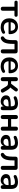

<svg xmlns="http://www.w3.org/2000/svg" viewBox="2521 -3061 548 5634"><g transform="rotate(90 2795.0 -244.0)"><path d="M234 8Q206 8 190.5 -8Q175 -24 175 -52V-394H49Q-2 -394 -2 -442Q-2 -488 49 -488H419Q470 -488 470 -442Q470 -394 419 -394H293V-52Q293 8 234 8Z M780 10Q698 10 638.5 -21Q579 -52 547 -109Q515 -166 515 -244Q515 -320 546 -377Q577 -434 632.5 -466Q688 -498 759 -498Q862 -498 921.5 -432.5Q981 -367 981 -254Q981 -221 946 -221H628Q640 -81 782 -81Q811 -81 843 -88Q875 -95 904 -114Q927 -124 943 -117Q959 -110 965.5 -94Q972 -78 966.5 -61Q961 -44 941 -33Q907 -12 865 -1Q823 10 780 10ZM629 -284H882Q879 -348 849 -382.5Q819 -417 763 -417Q705 -417 670 -381Q635 -345 629 -284Z M1484 8Q1426 8 1426 -52V-396H1265V-338Q1265 -196 1232.5 -115Q1200 -34 1123 2Q1098 12 1078.5 4.5Q1059 -3 1050 -20.5Q1041 -38 1046 -58Q1051 -78 1074 -92Q1123 -121 1139.5 -179.5Q1156 -238 1156 -342V-422Q1156 -488 1223 -488H1477Q1544 -488 1544 -422V-52Q1544 -24 1528.5 -8Q1513 8 1484 8Z M1927 10Q1845 10 1785.5 -21Q1726 -52 1694 -109Q1662 -166 1662 -244Q1662 -320 1693 -377Q1724 -434 1779.5 -466Q1835 -498 1906 -498Q2009 -498 2068.5 -432.5Q2128 -367 2128 -254Q2128 -221 2093 -221H1775Q1787 -81 1929 -81Q1958 -81 1990 -88Q2022 -95 2051 -114Q2074 -124 2090 -117Q2106 -110 2112.5 -94Q2119 -78 2113.5 -61Q2108 -44 2088 -33Q2054 -12 2012 -1Q1970 10 1927 10ZM1776 -284H2029Q2026 -348 1996 -382.5Q1966 -417 1910 -417Q1852 -417 1817 -381Q1782 -345 1776 -284Z M2301 8Q2273 8 2257.5 -8Q2242 -24 2242 -52V-435Q2242 -464 2257.5 -479.5Q2273 -495 2301 -495Q2360 -495 2360 -435V-296H2435L2565 -468Q2581 -491 2602 -494Q2623 -497 2640 -486Q2657 -475 2662.5 -454.5Q2668 -434 2651 -410L2545 -269Q2568 -258 2587 -236Q2606 -214 2626 -180L2689 -72Q2703 -47 2694.5 -27.5Q2686 -8 2666 1Q2646 10 2624.5 5Q2603 0 2589 -25L2519 -144Q2499 -179 2479 -191.5Q2459 -204 2425 -204H2360V-52Q2360 8 2301 8Z M2957 10Q2905 10 2863.5 -10.5Q2822 -31 2798.5 -66Q2775 -101 2775 -144Q2775 -198 2802.5 -229Q2830 -260 2893 -273Q2956 -286 3064 -286H3098V-311Q3098 -363 3075.5 -386Q3053 -409 3000 -409Q2969 -409 2936 -401Q2903 -393 2865 -375Q2842 -366 2826.5 -374Q2811 -382 2805.5 -399Q2800 -416 2807.5 -433.5Q2815 -451 2837 -460Q2881 -480 2924 -489Q2967 -498 3004 -498Q3109 -498 3160 -449.5Q3211 -401 3211 -297V-52Q3211 8 3156 8Q3100 8 3100 -52V-80Q3083 -38 3046 -14Q3009 10 2957 10ZM3098 -222H3064Q2966 -222 2928 -206.5Q2890 -191 2890 -150Q2890 -116 2914 -94Q2938 -72 2981 -72Q3031 -72 3064.5 -107Q3098 -142 3098 -196Z M3412 8Q3384 8 3368.5 -8Q3353 -24 3353 -52V-437Q3353 -466 3368.5 -481Q3384 -496 3412 -496Q3471 -496 3471 -437V-297H3695V-437Q3695 -496 3754 -496Q3813 -496 3813 -437V-52Q3813 8 3754 8Q3695 8 3695 -52V-204H3471V-52Q3471 8 3412 8Z M4118 10Q4066 10 4024.5 -10.5Q3983 -31 3959.5 -66Q3936 -101 3936 -144Q3936 -198 3963.5 -229Q3991 -260 4054 -273Q4117 -286 4225 -286H4259V-311Q4259 -363 4236.5 -386Q4214 -409 4161 -409Q4130 -409 4097 -401Q4064 -393 4026 -375Q4003 -366 3987.5 -374Q3972 -382 3966.5 -399Q3961 -416 3968.5 -433.5Q3976 -451 3998 -460Q4042 -480 4085 -489Q4128 -498 4165 -498Q4270 -498 4321 -449.5Q4372 -401 4372 -297V-52Q4372 8 4317 8Q4261 8 4261 -52V-80Q4244 -38 4207 -14Q4170 10 4118 10ZM4259 -222H4225Q4127 -222 4089 -206.5Q4051 -191 4051 -150Q4051 -116 4075 -94Q4099 -72 4142 -72Q4192 -72 4225.5 -107Q4259 -142 4259 -196Z M4903 8Q4845 8 4845 -52V-396H4684V-338Q4684 -196 4651.5 -115Q4619 -34 4542 2Q4517 12 4497.5 4.5Q4478 -3 4469 -20.5Q4460 -38 4465 -58Q4470 -78 4493 -92Q4542 -121 4558.5 -179.5Q4575 -238 4575 -342V-422Q4575 -488 4642 -488H4896Q4963 -488 4963 -422V-52Q4963 -24 4947.5 -8Q4932 8 4903 8Z M5268 10Q5216 10 5174.5 -10.5Q5133 -31 5109.5 -66Q5086 -101 5086 -144Q5086 -198 5113.5 -229Q5141 -260 5204 -273Q5267 -286 5375 -286H5409V-311Q5409 -363 5386.5 -386Q5364 -409 5311 -409Q5280 -409 5247 -401Q5214 -393 5176 -375Q5153 -366 5137.5 -374Q5122 -382 5116.5 -399Q5111 -416 5118.5 -433.5Q5126 -451 5148 -460Q5192 -480 5235 -489Q5278 -498 5315 -498Q5420 -498 5471 -449.5Q5522 -401 5522 -297V-52Q5522 8 5467 8Q5411 8 5411 -52V-80Q5394 -38 5357 -14Q5320 10 5268 10ZM5409 -222H5375Q5277 -222 5239 -206.5Q5201 -191 5201 -150Q5201 -116 5225 -94Q5249 -72 5292 -72Q5342 -72 5375.5 -107Q5409 -142 5409 -196Z"/></g></svg>

Font: Chiron GoRound TC M
Style: Regular
Weight: 500
Designer: Ryoko NISHIZUKA 西塚涼子 (kana, bopomofo & ideographs); Paul D. Hunt (Latin, Greek & Cyrillic); Sandoll Communications 산돌커뮤니
Foundry: Adobe
Version: Version 1.000;hotconv 1.1.1;makeotfexe 2.6.0